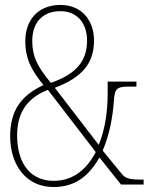

<svg xmlns="http://www.w3.org/2000/svg" viewBox="-20 -744 604 774"><path d="M196 10C292 10 344 -45 381 -109L468 0H559V-20H549C501 -20 485 -25 470 -44L394 -137C422 -203 434 -271 439 -336C442 -393 454 -395 513 -395H530V-415H414V-362C414 -299 404 -222 378 -160L201 -390C313 -433 359 -489 359 -582C359 -656 314 -724 224 -724C126 -724 82 -655 82 -579C82 -498 114 -454 155 -401C69 -361 21 -302 21 -195C21 -79 85 10 196 10ZM185 -410C131 -475 110 -516 110 -579C110 -650 149 -699 224 -699C296 -699 331 -644 331 -581C331 -498 288 -446 185 -410ZM196 -15C111 -15 49 -75 49 -199C49 -312 112 -357 173 -382L366 -131C330 -63 277 -15 196 -15Z"/></svg>

Font: Noto Serif Georgian Condensed Thin
Style: Regular
Weight: 100
Width: 3
Designer: Monotype Design Team, Akaki Razmadze
Foundry: Google LLC
Version: Version 2.003